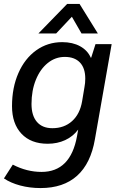

<svg xmlns="http://www.w3.org/2000/svg" viewBox="-34 -724 600 975"><path d="M533 -500 448 -17Q427 106 357.5 168.5Q288 231 172 231Q117 231 68.5 218Q20 205 -14 182L31 112Q102 149 177 149Q324 149 357 -32L363 -66Q337 -31 297 -12.5Q257 6 208 6Q123 6 75 -45Q27 -96 27 -185Q27 -279 59.5 -353Q92 -427 150 -468.5Q208 -510 282 -510Q335 -510 373 -489Q411 -468 427 -431H429L451 -500ZM399 -325Q399 -378 372 -406.5Q345 -435 295 -435Q247 -435 208.5 -404Q170 -373 148 -318.5Q126 -264 126 -196Q126 -137 153.5 -105Q181 -73 232 -73Q292 -73 332 -109Q372 -145 383 -210L395 -282Q399 -302 399 -325ZM307 -704H370L463 -554H380L331 -639L251 -554H161Z"/></svg>

Font: Sarabun Medium
Style: Italic
Weight: 500
Italic angle: -10°
Designer: Suppakit Chalermlarp | Katatrad Co.,Ltd.
Foundry: Cadson Demak Co.,Ltd.
Version: Version 1.000; ttfautohint (v1.6)